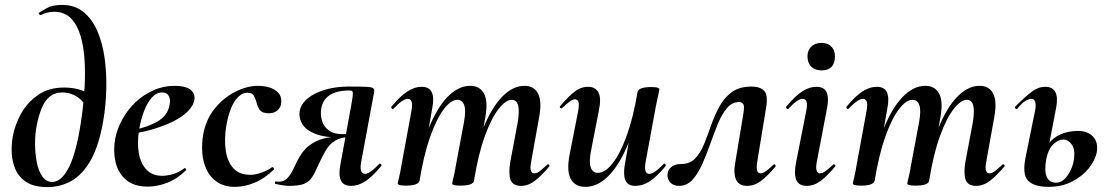

<svg xmlns="http://www.w3.org/2000/svg" viewBox="-20 -749 4529 783"><path d="M173 14Q121 14 90 -5Q59 -24 44.5 -55Q30 -86 28 -122Q26 -158 32 -192Q41 -241 66.5 -286.5Q92 -332 135.5 -362Q179 -392 241 -392Q271 -392 297 -385.5Q323 -379 345 -365L323 -327Q307 -349 283.5 -360.5Q260 -372 234 -372Q204 -372 183.5 -355.5Q163 -339 150.5 -309Q138 -279 130 -239Q123 -204 123 -163.5Q123 -123 130 -87.5Q137 -52 152.5 -29.5Q168 -7 193 -7Q228 -7 257 -59Q286 -111 305 -220Q310 -248 316 -293.5Q322 -339 325 -393.5Q328 -448 325 -502Q322 -556 309 -601Q296 -646 270 -673.5Q244 -701 201 -701Q173 -701 147 -688Q144 -686 140 -690.5Q136 -695 139 -697Q148 -703 171 -716Q194 -729 233 -729Q285 -729 320.5 -700Q356 -671 377 -622.5Q398 -574 406.5 -513Q415 -452 413.5 -387Q412 -322 402 -262Q385 -159 351.5 -98.5Q318 -38 272.5 -12Q227 14 173 14Z M583 12Q525 12 492.5 -17Q460 -46 450.5 -91Q441 -136 450 -185Q458 -224 479 -262.5Q500 -301 532 -331.5Q564 -362 605 -380.5Q646 -399 693 -399Q734 -399 754.5 -385Q775 -371 773 -345Q770 -319 746 -295Q722 -271 682.5 -252Q643 -233 594.5 -219.5Q546 -206 496 -201L498 -214Q569 -225 617 -250.5Q665 -276 672 -324Q676 -346 667.5 -359Q659 -372 641 -372Q618 -372 599.5 -351.5Q581 -331 567.5 -296Q554 -261 547 -218Q539 -167 546 -125Q553 -83 577 -57.5Q601 -32 642 -32Q661 -32 685.5 -39Q710 -46 732 -63Q734 -65 737.5 -61Q741 -57 739 -55Q701 -18 660.5 -3Q620 12 583 12Z M940 13Q895 13 866.5 -6Q838 -25 823 -56Q808 -87 805 -125Q802 -163 809 -202Q820 -262 855.5 -306Q891 -350 939 -374.5Q987 -399 1033 -399Q1056 -399 1078 -392.5Q1100 -386 1114.5 -371Q1129 -356 1127 -332Q1126 -312 1112.5 -299.5Q1099 -287 1076 -287Q1049 -287 1039 -301.5Q1029 -316 1026 -332Q1022 -347 1015 -359Q1008 -371 989 -371Q969 -371 951.5 -354Q934 -337 922 -307Q910 -277 903 -237Q894 -182 900.5 -136Q907 -90 931.5 -63Q956 -36 1001 -36Q1022 -36 1047.5 -45.5Q1073 -55 1089 -67Q1091 -69 1095 -65Q1099 -61 1097 -58Q1060 -21 1018.5 -4Q977 13 940 13Z M1160 9Q1149 9 1135 7Q1121 5 1104 1Q1100 0 1101.5 -5.5Q1103 -11 1107 -9Q1111 -8 1118 -8Q1138 -8 1151 -21.5Q1164 -35 1174 -54.5Q1184 -74 1191 -90Q1211 -132 1239 -154Q1267 -176 1299.5 -184Q1332 -192 1364 -192L1369 -188Q1303 -188 1265 -203.5Q1227 -219 1212.5 -243.5Q1198 -268 1202 -295Q1207 -325 1234.5 -347.5Q1262 -370 1305.5 -383Q1349 -396 1402 -396Q1450 -396 1472.5 -395Q1495 -394 1501.5 -389.5Q1508 -385 1506 -375L1453 -89Q1444 -40 1469 -40Q1478 -40 1492.5 -50Q1507 -60 1526 -80Q1530 -84 1534 -79.5Q1538 -75 1534 -71Q1498 -28 1469.5 -9.5Q1441 9 1412 9Q1380 9 1370 -13.5Q1360 -36 1368 -77L1411 -312Q1417 -345 1418.5 -359Q1420 -373 1417 -376.5Q1414 -380 1405 -380Q1353 -380 1324.5 -361Q1296 -342 1290 -306Q1286 -281 1293 -257Q1300 -233 1320.5 -217.5Q1341 -202 1376 -202Q1399 -202 1423 -208L1417 -191Q1374 -191 1349 -176.5Q1324 -162 1309 -136.5Q1294 -111 1279 -78Q1265 -45 1252.5 -26Q1240 -7 1219.5 1Q1199 9 1160 9Z M2105 9Q2071 9 2062 -16Q2053 -41 2061 -89L2091 -248Q2099 -296 2093 -319Q2087 -342 2067 -342Q2043 -342 2014 -305.5Q1985 -269 1958 -196Q1931 -123 1913 -12L1895 -13Q1915 -135 1949 -221.5Q1983 -308 2027 -353.5Q2071 -399 2119 -399Q2158 -399 2174.5 -367Q2191 -335 2178 -267L2146 -89Q2141 -61 2145.5 -51.5Q2150 -42 2159 -42Q2170 -42 2182.5 -52Q2195 -62 2211 -77Q2215 -81 2219 -77Q2223 -73 2219 -69Q2188 -32 2161 -11.5Q2134 9 2105 9ZM1635 8Q1616 8 1609 5.5Q1602 3 1602 0Q1602 -4 1607.5 -26Q1613 -48 1617 -74L1658 -297Q1667 -346 1643 -346Q1633 -346 1618.5 -336Q1604 -326 1585 -306Q1582 -302 1578 -306.5Q1574 -311 1577 -315Q1613 -358 1642 -376.5Q1671 -395 1699 -395Q1731 -395 1741 -372.5Q1751 -350 1743 -309L1691 -12Q1686 8 1635 8ZM1857 8Q1838 8 1831 5.5Q1824 3 1824 0Q1824 -4 1829.5 -26Q1835 -48 1839 -74L1872 -250Q1881 -299 1873 -320.5Q1865 -342 1845 -342Q1819 -342 1789.5 -303Q1760 -264 1734 -190.5Q1708 -117 1691 -12L1673 -13Q1692 -132 1725.5 -218.5Q1759 -305 1803.5 -352Q1848 -399 1898 -399Q1936 -399 1953.5 -368Q1971 -337 1959 -269L1913 -12Q1910 8 1857 8Z M2367 13Q2325 13 2307.5 -19.5Q2290 -52 2303 -119L2338 -297Q2343 -326 2338.5 -335Q2334 -344 2325 -344Q2315 -344 2302 -334Q2289 -324 2273 -309Q2269 -305 2265 -309Q2261 -313 2265 -317Q2297 -355 2323 -375Q2349 -395 2378 -395Q2408 -395 2420.5 -372Q2433 -349 2422 -297L2391 -138Q2381 -90 2389 -67Q2397 -44 2418 -44Q2447 -44 2477.5 -82Q2508 -120 2535 -193.5Q2562 -267 2580 -374L2598 -373Q2579 -255 2544 -168Q2509 -81 2464 -34Q2419 13 2367 13ZM2572 9Q2540 9 2530.5 -13.5Q2521 -36 2528 -77L2580 -374Q2585 -394 2636 -394Q2656 -394 2662.5 -391Q2669 -388 2669 -386Q2669 -382 2664 -360Q2659 -338 2654 -312L2613 -89Q2604 -40 2628 -40Q2638 -40 2652.5 -50Q2667 -60 2686 -80Q2689 -84 2693 -79.5Q2697 -75 2694 -71Q2658 -28 2629.5 -9.5Q2601 9 2572 9Z M2749 9Q2726 9 2714 -4.5Q2702 -18 2702 -34Q2702 -55 2717 -67.5Q2732 -80 2757 -80Q2793 -80 2815 -103Q2837 -126 2851.5 -162Q2866 -198 2880 -238Q2894 -278 2913.5 -314Q2933 -350 2964 -373Q2995 -396 3045 -396Q3080 -396 3096.5 -378.5Q3113 -361 3104 -308L3068 -89Q3064 -61 3068 -51.5Q3072 -42 3081 -42Q3092 -42 3105 -52Q3118 -62 3134 -77Q3137 -81 3141 -77Q3145 -73 3142 -69Q3111 -32 3084 -11.5Q3057 9 3027 9Q2994 9 2982 -16Q2970 -41 2979 -89L3011 -282Q3017 -316 3011 -324.5Q3005 -333 2994 -333Q2966 -333 2945 -308.5Q2924 -284 2908 -245Q2892 -206 2876.5 -162Q2861 -118 2843.5 -79Q2826 -40 2803.5 -15.5Q2781 9 2749 9Z M3270 9Q3237 9 3227 -16Q3217 -41 3227 -89L3268 -297Q3278 -346 3253 -346Q3243 -346 3228.5 -336Q3214 -326 3196 -306Q3192 -302 3188 -306.5Q3184 -311 3187 -315Q3223 -358 3252 -376.5Q3281 -395 3309 -395Q3341 -395 3351 -372.5Q3361 -350 3353 -309L3311 -89Q3306 -61 3311 -51.5Q3316 -42 3324 -42Q3335 -42 3348 -52Q3361 -62 3377 -77Q3381 -81 3385 -77Q3389 -73 3385 -69Q3354 -32 3327 -11.5Q3300 9 3270 9ZM3330 -462Q3304 -462 3288.5 -477Q3273 -492 3273 -520Q3273 -544 3288.5 -559Q3304 -574 3330 -574Q3356 -574 3370.5 -559Q3385 -544 3385 -520Q3385 -462 3330 -462Z M3961 9Q3927 9 3918 -16Q3909 -41 3917 -89L3947 -248Q3955 -296 3949 -319Q3943 -342 3923 -342Q3899 -342 3870 -305.5Q3841 -269 3814 -196Q3787 -123 3769 -12L3751 -13Q3771 -135 3805 -221.5Q3839 -308 3883 -353.5Q3927 -399 3975 -399Q4014 -399 4030.5 -367Q4047 -335 4034 -267L4002 -89Q3997 -61 4001.5 -51.5Q4006 -42 4015 -42Q4026 -42 4038.5 -52Q4051 -62 4067 -77Q4071 -81 4075 -77Q4079 -73 4075 -69Q4044 -32 4017 -11.5Q3990 9 3961 9ZM3491 8Q3472 8 3465 5.5Q3458 3 3458 0Q3458 -4 3463.5 -26Q3469 -48 3473 -74L3514 -297Q3523 -346 3499 -346Q3489 -346 3474.5 -336Q3460 -326 3441 -306Q3438 -302 3434 -306.5Q3430 -311 3433 -315Q3469 -358 3498 -376.5Q3527 -395 3555 -395Q3587 -395 3597 -372.5Q3607 -350 3599 -309L3547 -12Q3542 8 3491 8ZM3713 8Q3694 8 3687 5.5Q3680 3 3680 0Q3680 -4 3685.5 -26Q3691 -48 3695 -74L3728 -250Q3737 -299 3729 -320.5Q3721 -342 3701 -342Q3675 -342 3645.5 -303Q3616 -264 3590 -190.5Q3564 -117 3547 -12L3529 -13Q3548 -132 3581.5 -218.5Q3615 -305 3659.5 -352Q3704 -399 3754 -399Q3792 -399 3809.5 -368Q3827 -337 3815 -269L3769 -12Q3766 8 3713 8Z M4257 13Q4196 13 4172 -13Q4148 -39 4163 -110L4201 -297Q4206 -322 4201.5 -334Q4197 -346 4186 -346Q4176 -346 4161 -337Q4146 -328 4129 -306Q4125 -302 4121 -306.5Q4117 -311 4121 -315Q4160 -354 4187 -374.5Q4214 -395 4242 -395Q4274 -395 4284.5 -372.5Q4295 -350 4287 -309L4247 -101Q4238 -53 4248.5 -28.5Q4259 -4 4287 -4Q4306 -4 4321 -18.5Q4336 -33 4346.5 -55.5Q4357 -78 4360 -102Q4365 -140 4350.5 -160Q4336 -180 4316 -180Q4296 -180 4275.5 -160.5Q4255 -141 4247 -101L4231 -102Q4237 -137 4256 -162.5Q4275 -188 4306 -201.5Q4337 -215 4376 -215Q4416 -215 4437.5 -192Q4459 -169 4453 -130Q4447 -96 4420.5 -63Q4394 -30 4352 -8.5Q4310 13 4257 13Z"/></svg>

Font: Cormorant Garamond Light
Style: Italic
Weight: 300
Italic angle: -10°
Designer: Christian Thalmann (Catharsis Fonts)
Foundry: Catharsis Fonts
Version: Version 4.001